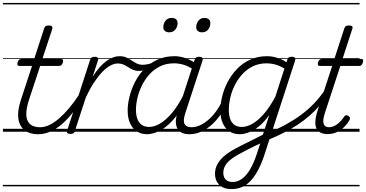

<svg xmlns="http://www.w3.org/2000/svg" viewBox="-20 -905 2515 1319"><path d="M241 17Q197 17 166.5 1Q136 -15 120 -45Q104 -75 104.5 -118.5Q105 -162 123 -217L200 -452H114Q103 -452 100.5 -458.5Q98 -465 101 -477Q105 -489 111.5 -494.5Q118 -500 128 -500H215L283 -709Q287 -721 293.5 -725.5Q300 -730 314 -730Q331 -730 336.5 -724Q342 -718 339 -706L271 -500H399Q410 -500 412.5 -494Q415 -488 412 -476Q408 -463 401.5 -457.5Q395 -452 385 -452H256L179 -219Q163 -169 161 -133Q159 -97 170 -74.5Q181 -52 202.5 -41.5Q224 -31 255 -31Q265 -31 269 -23.5Q273 -16 272 -7Q271 2 263 9.5Q255 17 241 17ZM0 365H388V375H0ZM0 -20H388V0H0ZM0 -505H388V-500H0ZM0 -885H388V-875H0Z M241 17Q230 17 225.5 9.5Q221 2 222.5 -7Q224 -16 232.5 -23.5Q241 -31 256 -31Q287 -31 319.5 -46.5Q352 -62 386 -91.5Q420 -121 455 -162.5Q490 -204 525 -257Q532 -268 541 -266.5Q550 -265 554.5 -257Q559 -249 553 -239Q516 -178 478.5 -130Q441 -82 402.5 -49.5Q364 -17 323.5 0Q283 17 241 17ZM387 365V375ZM387 -20V0ZM387 -505V-500ZM387 -885V-875Z M463 15Q451 15 444 10Q437 5 441 -7L599 -494Q603 -506 610 -510.5Q617 -515 629 -515Q646 -515 651.5 -508.5Q657 -502 653 -490L616 -377Q642 -418 667 -445.5Q692 -473 715.5 -489Q739 -505 760 -512Q781 -519 800 -519Q811 -519 816 -511.5Q821 -504 819 -494Q817 -484 809.5 -476.5Q802 -469 789 -469Q765 -469 738 -454.5Q711 -440 682.5 -410.5Q654 -381 625.5 -337.5Q597 -294 570 -237L494 -4Q492 6 484.5 10.5Q477 15 463 15ZM388 365H792V375H388ZM388 -20H792V0H388ZM388 -505H792V-500H388ZM388 -885H792V-875H388Z M934 -418Q911 -418 893 -426Q875 -434 860 -444Q845 -454 828 -461.5Q811 -469 790 -469Q779 -469 774.5 -476.5Q770 -484 772 -494Q774 -504 781.5 -511.5Q789 -519 801 -519Q829 -519 848.5 -510Q868 -501 884.5 -489.5Q901 -478 919 -469Q937 -460 962 -460Q977 -460 1000 -465Q1023 -470 1046 -484Q1054 -489 1059 -485.5Q1064 -482 1066 -474.5Q1068 -467 1066 -460Q1064 -453 1057 -450Q1034 -439 1011 -432Q988 -425 968 -421.5Q948 -418 934 -418ZM792 365V375ZM792 -20V0ZM792 -505V-500ZM792 -885V-875Z M990 17Q949 17 919 -3Q889 -23 873 -59.5Q857 -96 857 -146Q857 -190 869.5 -240.5Q882 -291 907 -340.5Q932 -390 970 -430Q1008 -470 1060.5 -494.5Q1113 -519 1179 -519Q1217 -519 1256.5 -505Q1296 -491 1327 -467L1315 -423Q1274 -451 1240.5 -460.5Q1207 -470 1176 -470Q1122 -470 1080 -449.5Q1038 -429 1006.5 -394Q975 -359 954.5 -317Q934 -275 924 -231.5Q914 -188 914 -150Q914 -114 924 -87.5Q934 -61 954 -47Q974 -33 1005 -33Q1040 -33 1080 -56.5Q1120 -80 1161.5 -129Q1203 -178 1241 -254L1254 -214Q1210 -124 1162 -73.5Q1114 -23 1069.5 -3Q1025 17 990 17ZM1279 17Q1250 17 1229.5 7Q1209 -3 1198.5 -22.5Q1188 -42 1188 -69Q1188 -96 1199 -130L1317 -494Q1321 -506 1327.5 -510.5Q1334 -515 1347 -515Q1365 -515 1370 -507.5Q1375 -500 1371 -488L1252 -125Q1236 -74 1248.5 -52.5Q1261 -31 1294 -31Q1303 -31 1307 -23.5Q1311 -16 1309.5 -7Q1308 2 1300.5 9.5Q1293 17 1279 17ZM792 365H1427V375H792ZM792 -20H1427V0H792ZM792 -505H1427V-500H792ZM792 -885H1427V-875H792Z M1281 17Q1270 17 1265.5 9.5Q1261 2 1262.5 -7Q1264 -16 1272.5 -23.5Q1281 -31 1296 -31Q1326 -31 1356.5 -45.5Q1387 -60 1415.5 -85.5Q1444 -111 1468 -145Q1492 -179 1509 -217Q1514 -228 1522.5 -228Q1531 -228 1538 -220.5Q1545 -213 1541 -203Q1522 -157 1494.5 -117Q1467 -77 1433.5 -47Q1400 -17 1361.5 0Q1323 17 1281 17ZM1427 365V375ZM1427 -20V0ZM1427 -505V-500ZM1427 -885V-875Z M1142 -683Q1125 -683 1113.5 -692Q1102 -701 1102 -719Q1102 -743 1117 -762.5Q1132 -782 1160 -782Q1178 -782 1189 -773Q1200 -764 1200 -745Q1200 -722 1185 -702.5Q1170 -683 1142 -683ZM1368 -683Q1350 -683 1339 -692Q1328 -701 1328 -719Q1328 -743 1343 -762.5Q1358 -782 1385 -782Q1402 -782 1413.5 -773Q1425 -764 1425 -745Q1425 -722 1410.5 -702.5Q1396 -683 1368 -683Z M1571 394Q1515 394 1486 364.5Q1457 335 1457 290Q1457 254 1473 224Q1489 194 1518.5 168.5Q1548 143 1588.5 120.5Q1629 98 1677 75Q1695 66 1713.5 57Q1732 48 1750 38.5Q1768 29 1786 20L1830 -115Q1794 -65 1757.5 -36Q1721 -7 1687.5 5Q1654 17 1627 17Q1585 17 1555.5 -3Q1526 -23 1510 -59.5Q1494 -96 1494 -146Q1494 -190 1506 -241Q1518 -292 1543.5 -341Q1569 -390 1607.5 -430.5Q1646 -471 1698 -495Q1750 -519 1816 -519Q1838 -519 1861.5 -514Q1885 -509 1907 -500Q1929 -491 1948 -477L1954 -496Q1958 -507 1964 -511Q1970 -515 1983 -515Q2002 -515 2006.5 -507.5Q2011 -500 2007 -488L1799 151Q1780 211 1756.5 256.5Q1733 302 1705.5 333Q1678 364 1644.5 379Q1611 394 1571 394ZM1579 345Q1613 345 1643.5 322.5Q1674 300 1699.5 256Q1725 212 1746 147L1768 80Q1755 86 1742 92.5Q1729 99 1716 105Q1703 111 1690 118Q1650 138 1617 156.5Q1584 175 1561 194Q1538 213 1526 235Q1514 257 1514 284Q1514 301 1521 315Q1528 329 1542 337Q1556 345 1579 345ZM1641 -33Q1677 -33 1715.5 -55.5Q1754 -78 1794 -124Q1834 -170 1872 -242L1934 -434Q1898 -455 1869 -462.5Q1840 -470 1813 -470Q1759 -470 1717 -449.5Q1675 -429 1643.5 -394Q1612 -359 1591.5 -317Q1571 -275 1561.5 -231.5Q1552 -188 1552 -150Q1552 -114 1561.5 -87.5Q1571 -61 1591 -47Q1611 -33 1641 -33ZM1427 365H2062V375H1427ZM1427 -20H2062V0H1427ZM1427 -505H2062V-500H1427ZM1427 -885H2062V-875H1427Z M1822 56Q1814 60 1809.5 54Q1805 48 1803.5 39Q1802 30 1805 22Q1808 14 1816 10Q1886 -18 1943.5 -49.5Q2001 -81 2049 -116.5Q2097 -152 2137 -194Q2177 -236 2211 -285Q2220 -299 2228.5 -296.5Q2237 -294 2240.5 -284Q2244 -274 2237 -264Q2210 -220 2177.5 -182Q2145 -144 2107.5 -111Q2070 -78 2026 -49Q1982 -20 1931 6Q1880 32 1822 56ZM2062 365V375ZM2062 -20V0ZM2062 -505V-500ZM2062 -885V-875Z M2230 16Q2192 16 2170.5 -1Q2149 -18 2146.5 -53.5Q2144 -89 2161 -143L2262 -452H2178Q2167 -452 2164.5 -458.5Q2162 -465 2165 -477Q2169 -489 2175 -494.5Q2181 -500 2192 -500H2277L2345 -709Q2349 -721 2355.5 -725.5Q2362 -730 2376 -730Q2393 -730 2399 -724Q2405 -718 2400 -706L2333 -500H2461Q2472 -500 2474 -494Q2476 -488 2473 -476Q2469 -463 2463 -457.5Q2457 -452 2446 -452H2318L2211 -126Q2195 -75 2204 -53Q2213 -31 2239 -31Q2270 -31 2297.5 -52.5Q2325 -74 2343 -102Q2347 -109 2354.5 -112.5Q2362 -116 2372 -109Q2383 -103 2384 -95.5Q2385 -88 2381 -80Q2367 -55 2345 -33Q2323 -11 2294.5 2.5Q2266 16 2230 16ZM2062 365H2450V375H2062ZM2062 -20H2450V0H2062ZM2062 -505H2450V-500H2062ZM2062 -885H2450V-875H2062Z"/></svg>

Font: Playwrite DK Loopet Guides
Style: Regular
Weight: 400
Designer: Veronika Burian, José Scaglione
Foundry: TypeTogether
Version: Version 1.003